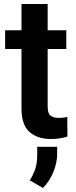

<svg xmlns="http://www.w3.org/2000/svg" viewBox="-20 -678 376 950"><path d="M308.1 -528.3V-435.5H215.8V-152.3Q215.8 -116.7 230.2 -105.7Q244.6 -94.7 271.5 -94.7Q284.2 -94.7 294.9 -96.2Q305.7 -97.7 313 -99.1L313.5 -2.4Q297.4 2.9 277.1 6.3Q256.8 9.8 231.4 9.8Q166 9.8 126.2 -24.9Q86.4 -59.6 86.4 -142.1V-435.5H5.4V-528.3H86.4V-658.2H215.8V-528.3ZM262.7 48.3V84.5Q262.7 128.4 243.2 175Q223.6 221.7 192.4 252L127.4 214.4Q144.5 187.5 154.3 158.2Q164.1 128.9 164.1 89.8V48.3Z"/></svg>

Font: Vazirmatn RD UI SemiBold
Style: Regular
Weight: 600
Designer: Saber Rastikerdar
Foundry: Saber Rastikerdar
Version: Version 33.003